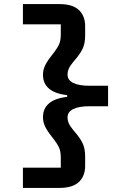

<svg xmlns="http://www.w3.org/2000/svg" viewBox="-20 -780 640 938"><path d="M270 -760Q335 -760 365.5 -731Q396 -702 396 -652V-607Q396 -566 382.5 -539.5Q369 -513 345 -486L340 -480Q323 -460 316.5 -445.5Q310 -431 310 -415Q310 -389 337.5 -375Q365 -361 418 -361H508V-261H418Q365 -261 337.5 -247Q310 -233 310 -207Q310 -191 316.5 -176.5Q323 -162 340 -142L345 -136Q369 -109 382.5 -82.5Q396 -56 396 -15V30Q396 80 365.5 109Q335 138 270 138H92V39H277V-9Q277 -41 268 -60Q259 -79 241 -102Q238 -105 237 -107L233 -112Q213 -137 201.5 -159.5Q190 -182 190 -208Q190 -250 219.5 -275Q249 -300 308 -307V-315Q249 -322 219.5 -347Q190 -372 190 -414Q190 -440 201.5 -462.5Q213 -485 233 -510L237 -515Q238 -517 241 -520Q259 -543 268 -562Q277 -581 277 -613V-661H92V-760Z"/></svg>

Font: iA Writer Duo V
Style: Regular
Weight: 400
Designer: Mike Abbink, Paul van der Laan, Pieter van Rosmalen, Oliver Reichenstein
Foundry: Information Architects Inc.
Version: Version 2.000